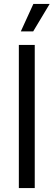

<svg xmlns="http://www.w3.org/2000/svg" viewBox="-20 -958 273 978"><path d="M76 0V-729H157V0ZM86 -798 150 -938H233L149 -798Z"/></svg>

Font: Mona Sans
Style: Regular
Weight: 400
Designer: Deni Anggara
Foundry: GitHub
Version: Version 2.000;Glyphs 3.2.3 (3260)